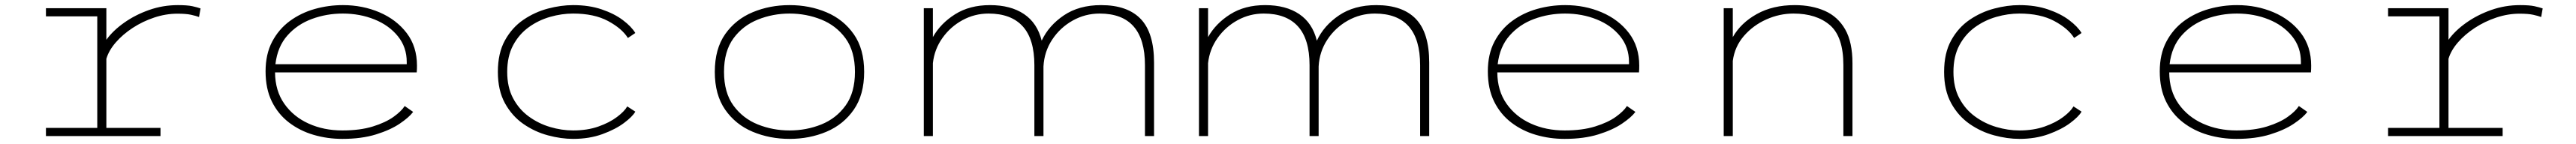

<svg xmlns="http://www.w3.org/2000/svg" viewBox="-20 -532 10065 563"><path d="M159.5 0V-32H360V-468H159.5V-500H395.5V-376.5Q421.5 -412.5 465 -443.2Q508.5 -474 562.5 -493Q616.5 -512 675 -512Q711.5 -512 731.2 -507.8Q751 -503.5 763.5 -499L757.5 -465.5Q745.5 -470 726.5 -474.2Q707.5 -478.5 673 -478.5Q628 -478.5 582.8 -463.5Q537.5 -448.5 498.5 -423Q459.5 -397.5 432.2 -366Q405 -334.5 395.5 -302V-32H607V0Z M1317.5 11Q1259 11 1205.2 -4.8Q1151.5 -20.5 1109 -53Q1066.5 -85.5 1042 -135.2Q1017.5 -185 1017.5 -253Q1017.5 -320 1043.2 -369Q1069 -418 1112.2 -449.8Q1155.5 -481.5 1209.2 -496.8Q1263 -512 1319.5 -512Q1396.5 -512 1462.5 -483.8Q1528.5 -455.5 1568.8 -402.8Q1609 -350 1609 -275.5Q1609 -270.5 1608.8 -262.2Q1608.5 -254 1608 -249H1054.5Q1055 -177 1090.8 -126.2Q1126.5 -75.5 1185.8 -48.8Q1245 -22 1317.5 -22Q1386.5 -22 1436.5 -37.5Q1486.5 -53 1517.5 -75.2Q1548.5 -97.5 1561 -117.5L1594 -94.5Q1578.5 -73.5 1542 -48.8Q1505.5 -24 1449 -6.5Q1392.5 11 1317.5 11ZM1319 -479Q1256 -479 1198.8 -458Q1141.5 -437 1102.8 -393.2Q1064 -349.5 1056 -281H1569V-289.5Q1569 -347.5 1534.5 -390.2Q1500 -433 1443 -456Q1386 -479 1319 -479Z M2219 11Q2172 11 2120.8 -2.8Q2069.5 -16.5 2025 -47.2Q1980.5 -78 1952.8 -128.2Q1925 -178.5 1925 -251Q1925 -324.5 1952.8 -374.5Q1980.5 -424.5 2025 -454.8Q2069.5 -485 2120.8 -498.5Q2172 -512 2219 -512Q2282 -512 2331 -495.2Q2380 -478.5 2413.2 -453.5Q2446.5 -428.5 2462 -403L2433 -383.5Q2410 -420.5 2355.5 -449.8Q2301 -479 2219 -479Q2174.5 -479 2129 -466Q2083.5 -453 2045.5 -425.5Q2007.5 -398 1984.5 -354.8Q1961.5 -311.5 1961.5 -251Q1961.5 -191 1984.5 -147.8Q2007.5 -104.5 2045.5 -76.8Q2083.5 -49 2129 -35.5Q2174.5 -22 2219 -22Q2274 -22 2317.5 -37.2Q2361 -52.5 2390.2 -74.5Q2419.5 -96.5 2430.5 -116L2462 -95.5Q2451 -76 2417.5 -51Q2384 -26 2333 -7.5Q2282 11 2219 11Z M3064.5 11Q2987 11 2920.2 -17Q2853.5 -45 2813 -103.2Q2772.5 -161.5 2772.5 -251Q2772.5 -341 2813.2 -398.8Q2854 -456.5 2920.5 -484.2Q2987 -512 3064.5 -512Q3142.5 -512 3208.8 -484Q3275 -456 3315.5 -398.2Q3356 -340.5 3356 -251Q3356 -161.5 3315.5 -103.2Q3275 -45 3208.8 -17Q3142.5 11 3064.5 11ZM3064.5 -22Q3130.5 -22 3188.8 -45.5Q3247 -69 3283.5 -119.5Q3320 -170 3320 -251Q3320 -331.5 3283.5 -381.8Q3247 -432 3188.5 -455.5Q3130 -479 3064.5 -479Q2999.5 -479 2940.8 -455.5Q2882 -432 2845.2 -381.8Q2808.5 -331.5 2808.5 -251Q2808.5 -170 2845.2 -119.5Q2882 -69 2940.5 -45.5Q2999 -22 3064.5 -22Z M3589 0V-500H3624.5V-387Q3654.5 -440.5 3711.2 -476.2Q3768 -512 3847.5 -512Q3928.5 -512 3980.5 -477Q4032.5 -442 4049.5 -373Q4077 -432 4136.2 -472Q4195.5 -512 4281.5 -512Q4384.5 -512 4436.5 -457.8Q4488.5 -403.5 4488.5 -287V0H4453V-277Q4453 -479 4276 -479Q4219.5 -479 4170.5 -451.5Q4121.5 -424 4090.5 -377Q4059.5 -330 4056.5 -272V0H4021V-277Q4021 -379 3975.5 -429Q3930 -479 3842 -479Q3787.5 -479 3740.2 -453.2Q3693 -427.5 3661.8 -383.5Q3630.5 -339.5 3624.5 -285V0Z M4664 0V-500H4699.5V-387Q4729.5 -440.5 4786.2 -476.2Q4843 -512 4922.5 -512Q5003.5 -512 5055.5 -477Q5107.5 -442 5124.5 -373Q5152 -432 5211.2 -472Q5270.5 -512 5356.5 -512Q5459.5 -512 5511.5 -457.8Q5563.5 -403.5 5563.5 -287V0H5528V-277Q5528 -479 5351 -479Q5294.5 -479 5245.5 -451.5Q5196.5 -424 5165.5 -377Q5134.5 -330 5131.5 -272V0H5096V-277Q5096 -379 5050.5 -429Q5005 -479 4917 -479Q4862.5 -479 4815.2 -453.2Q4768 -427.5 4736.8 -383.5Q4705.5 -339.5 4699.5 -285V0Z M6092.5 11Q6034 11 5980.2 -4.8Q5926.5 -20.5 5884 -53Q5841.5 -85.5 5817 -135.2Q5792.5 -185 5792.5 -253Q5792.5 -320 5818.2 -369Q5844 -418 5887.2 -449.8Q5930.5 -481.5 5984.2 -496.8Q6038 -512 6094.5 -512Q6171.5 -512 6237.5 -483.8Q6303.5 -455.5 6343.8 -402.8Q6384 -350 6384 -275.5Q6384 -270.5 6383.8 -262.2Q6383.5 -254 6383 -249H5829.5Q5830 -177 5865.8 -126.2Q5901.5 -75.5 5960.8 -48.8Q6020 -22 6092.5 -22Q6161.5 -22 6211.5 -37.5Q6261.5 -53 6292.5 -75.2Q6323.5 -97.5 6336 -117.5L6369 -94.5Q6353.5 -73.5 6317 -48.8Q6280.5 -24 6224 -6.5Q6167.5 11 6092.5 11ZM6094 -479Q6031 -479 5973.8 -458Q5916.5 -437 5877.8 -393.2Q5839 -349.5 5831 -281H6344V-289.5Q6344 -347.5 6309.5 -390.2Q6275 -433 6218 -456Q6161 -479 6094 -479Z M6714 0V-500H6749.5V-387Q6781 -442.5 6843.5 -477.2Q6906 -512 6991.5 -512Q7058 -512 7109 -489.5Q7160 -467 7188.5 -417.2Q7217 -367.5 7217 -284.5V0H7181.5V-277Q7181.5 -388.5 7128.8 -433.8Q7076 -479 6986.5 -479Q6932 -479 6880.5 -456Q6829 -433 6793 -391.5Q6757 -350 6749.5 -294V0Z M7869 11Q7822 11 7770.8 -2.8Q7719.5 -16.5 7675 -47.2Q7630.5 -78 7602.8 -128.2Q7575 -178.5 7575 -251Q7575 -324.5 7602.8 -374.5Q7630.5 -424.5 7675 -454.8Q7719.5 -485 7770.8 -498.5Q7822 -512 7869 -512Q7932 -512 7981 -495.2Q8030 -478.5 8063.2 -453.5Q8096.5 -428.5 8112 -403L8083 -383.5Q8060 -420.5 8005.5 -449.8Q7951 -479 7869 -479Q7824.5 -479 7779 -466Q7733.5 -453 7695.5 -425.5Q7657.5 -398 7634.5 -354.8Q7611.5 -311.5 7611.5 -251Q7611.5 -191 7634.5 -147.8Q7657.5 -104.5 7695.5 -76.8Q7733.5 -49 7779 -35.5Q7824.5 -22 7869 -22Q7924 -22 7967.5 -37.2Q8011 -52.5 8040.2 -74.5Q8069.5 -96.5 8080.5 -116L8112 -95.5Q8101 -76 8067.5 -51Q8034 -26 7983 -7.5Q7932 11 7869 11Z M8717.5 11Q8659 11 8605.2 -4.8Q8551.5 -20.5 8509 -53Q8466.5 -85.5 8442 -135.2Q8417.5 -185 8417.5 -253Q8417.5 -320 8443.2 -369Q8469 -418 8512.2 -449.8Q8555.5 -481.5 8609.2 -496.8Q8663 -512 8719.5 -512Q8796.5 -512 8862.5 -483.8Q8928.5 -455.5 8968.8 -402.8Q9009 -350 9009 -275.5Q9009 -270.5 9008.8 -262.2Q9008.5 -254 9008 -249H8454.5Q8455 -177 8490.8 -126.2Q8526.5 -75.5 8585.8 -48.8Q8645 -22 8717.5 -22Q8786.5 -22 8836.5 -37.5Q8886.5 -53 8917.5 -75.2Q8948.5 -97.5 8961 -117.5L8994 -94.5Q8978.5 -73.5 8942 -48.8Q8905.5 -24 8849 -6.5Q8792.5 11 8717.5 11ZM8719 -479Q8656 -479 8598.8 -458Q8541.5 -437 8502.8 -393.2Q8464 -349.5 8456 -281H8969V-289.5Q8969 -347.5 8934.5 -390.2Q8900 -433 8843 -456Q8786 -479 8719 -479Z M9309.5 0V-32H9510V-468H9309.5V-500H9545.5V-376.5Q9571.5 -412.5 9615 -443.2Q9658.5 -474 9712.5 -493Q9766.5 -512 9825 -512Q9861.5 -512 9881.2 -507.8Q9901 -503.5 9913.5 -499L9907.5 -465.5Q9895.5 -470 9876.5 -474.2Q9857.5 -478.5 9823 -478.5Q9778 -478.5 9732.8 -463.5Q9687.5 -448.5 9648.5 -423Q9609.5 -397.5 9582.2 -366Q9555 -334.5 9545.5 -302V-32H9757V0Z"/></svg>

Font: Trispace SemiExpanded Thin
Style: Regular
Weight: 100
Width: 6
Designer: Tyler Finck
Foundry: Etcetera Type Company
Version: Version 1.210; ttfautohint (v1.8.3)